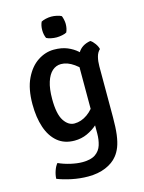

<svg xmlns="http://www.w3.org/2000/svg" viewBox="-133 -766 796 1064"><g transform="rotate(-15 265.0 -233.5)"><path d="M483 -445Q467.5 -431 461.2 -406.5Q455 -382 455 -353.5V-62Q455 -2.5 449.8 38Q444.5 78.5 433.8 106Q423 133.5 407 153Q382.5 184 339 202.2Q295.5 220.5 238.5 220.5Q192 220.5 145 210.8Q98 201 63 187Q63.5 166 71.5 142.2Q79.5 118.5 92 104Q123.5 118.5 160.8 127Q198 135.5 228 135.5Q276.5 135.5 302.5 117.5Q328.5 99.5 338 69.2Q347.5 39 347.5 2V-367.5Q347.5 -417.5 369.8 -455.5Q392 -493.5 443 -502Q456 -494 468 -477Q480 -460 483 -445ZM42.5 -246Q42.5 -334.5 70.5 -392.5Q98.5 -450.5 142.5 -479.2Q186.5 -508 235 -508Q279.5 -508 311.8 -494.5Q344 -481 367 -460.5Q390 -440 406.5 -418.5L390.5 -324.5Q364 -367.5 326.2 -394Q288.5 -420.5 252.5 -420.5Q224 -420.5 202.2 -401.2Q180.5 -382 168 -343.2Q155.5 -304.5 155.5 -246Q155.5 -159.5 180.5 -121.2Q205.5 -83 240.5 -83Q279.5 -83 315 -108.2Q350.5 -133.5 371 -174L387.5 -90Q373.5 -66.5 348.2 -44Q323 -21.5 289.5 -6.2Q256 9 217 9Q158.5 9 119.8 -23.2Q81 -55.5 61.8 -112.8Q42.5 -170 42.5 -246ZM201 -629Q201 -655 210.5 -675.5Q220.5 -681 236.8 -684.8Q253 -688.5 268.5 -688.5Q283 -688.5 300.5 -684.8Q318 -681 326.5 -675.5Q330.5 -666 333.2 -653Q336 -640 336 -629Q336 -603 326.5 -582Q318.5 -576.5 300.8 -573Q283 -569.5 268.5 -569.5Q253 -569.5 236.2 -573Q219.5 -576.5 210.5 -582Q201 -603 201 -629Z"/></g></svg>

Font: Signika Negative Medium
Style: Regular
Weight: 500
Designer: Anna Giedry
Foundry: Anna Giedry
Version: Version 2.001